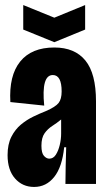

<svg xmlns="http://www.w3.org/2000/svg" viewBox="-20 -728 420 760"><path d="M115 12Q69 12 39.5 -21.5Q10 -55 10 -114Q10 -157 25 -186.5Q40 -216 63 -235Q86 -254 112 -266.5Q138 -279 161 -288Q200 -305 212 -320.5Q224 -336 224 -366Q224 -431 189 -431Q143 -431 155 -310L21 -324Q15 -429 60 -484.5Q105 -540 195 -540Q276 -540 318 -488.5Q360 -437 360 -327V-202Q360 -151 360 -100.5Q360 -50 360 0H239Q239 -36 240 -72Q241 -108 242 -145H234Q226 -67 194.5 -27.5Q163 12 115 12ZM175 -100Q191 -100 201 -115.5Q211 -131 216.5 -154Q222 -177 222 -199V-255Q205 -241 187 -229.5Q169 -218 156.5 -200.5Q144 -183 144 -151Q144 -122 154 -111Q164 -100 175 -100ZM72 -708 195 -658 317 -708V-611L195 -561L72 -611Z"/></svg>

Font: Bricolage Grotesque 96pt Condensed Bricolage Grotesque 48pt Condensed Regular
Style: Bold
Weight: 700
Width: 3
Designer: Mathieu Triay
Foundry: Atelier Triay
Version: Version 1.001; ttfautohint (v1.8.4.7-5d5b);gftools[0.9.33.de